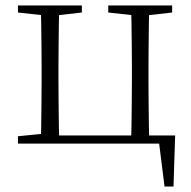

<svg xmlns="http://www.w3.org/2000/svg" viewBox="-20 -528 703 706"><path d="M130 0Q131 -24 131.5 -64.5Q132 -105 132.5 -148.5Q133 -192 133 -226V-283Q133 -316 132.5 -359.5Q132 -403 131.5 -443.5Q131 -484 130 -508H198Q197 -484 196.5 -443.5Q196 -403 195.5 -359.5Q195 -316 195 -283V-226Q195 -192 195.5 -148.5Q196 -105 196.5 -64.5Q197 -24 198 0ZM462 0Q463 -24 463.5 -64.5Q464 -105 464.5 -148.5Q465 -192 465 -226V-283Q465 -316 464.5 -359.5Q464 -403 463.5 -443.5Q463 -484 462 -508H529Q528 -484 527.5 -443.5Q527 -403 526.5 -359.5Q526 -316 526 -283V-226Q526 -192 526.5 -148.5Q527 -105 527.5 -64.5Q528 -24 529 0ZM585 158 562 -26 593 0H163V-30H624L618 158ZM46 -482V-508H281V-482L175 -470H155ZM378 -482V-508H613V-482L507 -470H487ZM46 0V-27L155 -38H163V0Z"/></svg>

Font: Noto Serif JP
Style: Regular
Weight: 200
Designer: Ryoko NISHIZUKA 西塚涼子 (kana & ideographs); Frank Grießhammer (Latin, Greek & Cyrillic); Wenlong ZHANG 张文龙 (bopomofo); San
Foundry: Adobe
Version: Version 2.001;hotconv 1.1.0;makeotfexe 2.6.0